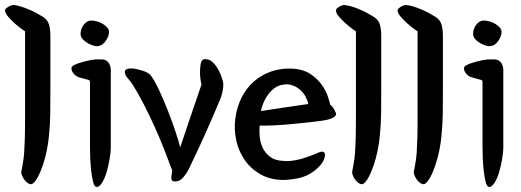

<svg xmlns="http://www.w3.org/2000/svg" viewBox="-26 -707 2077 766"><path d="M74 -582Q72 -583 59.5 -592Q47 -601 32.5 -614Q18 -627 6 -641Q-6 -655 -6 -667Q-6 -669 -2.5 -672.5Q1 -676 6.5 -679.5Q12 -683 17.5 -685Q23 -687 28 -687Q40 -686 55.5 -681.5Q71 -677 87.5 -670Q104 -663 119 -655Q134 -647 145 -640Q165 -627 170 -607.5Q175 -588 175 -564V-347Q175 -302 174.5 -256Q174 -210 169 -162Q167 -139 161 -108.5Q155 -78 145.5 -49.5Q136 -21 124 1Q112 23 100 28Q91 28 83 22Q75 16 69.5 7.5Q64 -1 61 -9Q58 -17 59 -21Q63 -44 66 -60.5Q69 -77 70.5 -99Q72 -121 73 -154Q74 -187 74 -244Z M333 -378Q333 -384 331.5 -385.5Q330 -387 328 -388Q318 -391 304 -394.5Q290 -398 283 -401Q273 -406 266 -415.5Q259 -425 259 -435Q259 -442 270 -447.5Q281 -453 288 -455Q313 -463 334 -467Q355 -471 379 -470Q391 -470 398.5 -465Q406 -460 409.5 -453.5Q413 -447 414.5 -440.5Q416 -434 416 -430V-123Q416 -99 411 -70.5Q406 -42 398.5 -17.5Q391 7 380.5 23Q370 39 360 39Q351 39 346 20.5Q341 2 338 -24Q335 -50 334 -77Q333 -104 333 -122ZM365 -523Q354 -521 334.5 -529.5Q315 -538 303 -552Q295 -561 295.5 -573.5Q296 -586 301.5 -597.5Q307 -609 316.5 -617Q326 -625 337 -625Q349 -625 361.5 -621.5Q374 -618 384.5 -611.5Q395 -605 402 -597Q409 -589 409 -580Q409 -563 396 -544Q383 -525 365 -523Z M661 -27Q647 -65 630 -108.5Q613 -152 593 -196.5Q573 -241 550.5 -285.5Q528 -330 503 -370Q496 -381 484 -394.5Q472 -408 472 -420Q472 -434 498 -434Q507 -434 518.5 -431.5Q530 -429 541.5 -425.5Q553 -422 562 -417Q571 -412 574 -408Q589 -389 607 -351Q625 -313 642 -270Q659 -227 673 -185.5Q687 -144 693 -119Q701 -143 708.5 -165.5Q716 -188 725.5 -216Q735 -244 747.5 -281Q760 -318 778 -370Q776 -376 774 -390Q772 -404 772 -419Q772 -436 774.5 -451Q777 -466 785 -470Q787 -471 793 -471Q811 -471 824.5 -457Q838 -443 847 -425.5Q856 -408 860.5 -392Q865 -376 865 -372Q865 -356 861.5 -340.5Q858 -325 853 -312Q836 -272 821 -237Q806 -202 791 -169Q776 -136 760.5 -102.5Q745 -69 727 -32Q716 -11 703 3Q690 17 673 17Q659 17 658 7Q657 5 658 -5Q659 -15 661 -27Z M1102 11Q1050 10 1011.5 -12.5Q973 -35 949 -70.5Q925 -106 916 -149.5Q907 -193 913 -235Q919 -281 938.5 -319Q958 -357 988 -383Q1018 -409 1058 -422.5Q1098 -436 1145 -433Q1185 -430 1212 -412Q1239 -394 1256 -371Q1273 -348 1281 -325Q1289 -302 1291 -290Q1301 -282 1308 -269Q1315 -256 1315 -251Q1312 -236 1274 -228Q1259 -225 1224 -221Q1189 -217 1148.5 -213Q1108 -209 1069.5 -207Q1031 -205 1010 -206Q1008 -187 1010 -163Q1012 -139 1022 -117.5Q1032 -96 1052 -81Q1072 -66 1106 -65Q1128 -63 1153.5 -68Q1179 -73 1189 -77Q1227 -90 1244 -98Q1261 -106 1268 -98Q1274 -92 1266.5 -71Q1259 -50 1229 -26Q1199 -3 1164 4Q1129 11 1102 11ZM1204 -292Q1201 -307 1192.5 -322.5Q1184 -338 1170.5 -349.5Q1157 -361 1139.5 -367Q1122 -373 1102 -369Q1083 -366 1068.5 -355Q1054 -344 1043 -329Q1032 -314 1025 -297Q1018 -280 1015 -264Q1069 -272 1114 -279Q1159 -286 1204 -292Z M1394 -582Q1392 -583 1379.5 -592Q1367 -601 1352.5 -614Q1338 -627 1326 -641Q1314 -655 1314 -667Q1314 -669 1317.5 -672.5Q1321 -676 1326.5 -679.5Q1332 -683 1337.5 -685Q1343 -687 1348 -687Q1360 -686 1375.5 -681.5Q1391 -677 1407.5 -670Q1424 -663 1439 -655Q1454 -647 1465 -640Q1485 -627 1490 -607.5Q1495 -588 1495 -564V-347Q1495 -302 1494.5 -256Q1494 -210 1489 -162Q1487 -139 1481 -108.5Q1475 -78 1465.5 -49.5Q1456 -21 1444 1Q1432 23 1420 28Q1411 28 1403 22Q1395 16 1389.5 7.5Q1384 -1 1381 -9Q1378 -17 1379 -21Q1383 -44 1386 -60.5Q1389 -77 1390.5 -99Q1392 -121 1393 -154Q1394 -187 1394 -244Z M1640 -582Q1638 -583 1625.5 -592Q1613 -601 1598.5 -614Q1584 -627 1572 -641Q1560 -655 1560 -667Q1560 -669 1563.5 -672.5Q1567 -676 1572.5 -679.5Q1578 -683 1583.5 -685Q1589 -687 1594 -687Q1606 -686 1621.5 -681.5Q1637 -677 1653.5 -670Q1670 -663 1685 -655Q1700 -647 1711 -640Q1731 -627 1736 -607.5Q1741 -588 1741 -564V-347Q1741 -302 1740.5 -256Q1740 -210 1735 -162Q1733 -139 1727 -108.5Q1721 -78 1711.5 -49.5Q1702 -21 1690 1Q1678 23 1666 28Q1657 28 1649 22Q1641 16 1635.5 7.5Q1630 -1 1627 -9Q1624 -17 1625 -21Q1629 -44 1632 -60.5Q1635 -77 1636.5 -99Q1638 -121 1639 -154Q1640 -187 1640 -244Z M1899 -378Q1899 -384 1897.5 -385.5Q1896 -387 1894 -388Q1884 -391 1870 -394.5Q1856 -398 1849 -401Q1839 -406 1832 -415.5Q1825 -425 1825 -435Q1825 -442 1836 -447.5Q1847 -453 1854 -455Q1879 -463 1900 -467Q1921 -471 1945 -470Q1957 -470 1964.5 -465Q1972 -460 1975.5 -453.5Q1979 -447 1980.5 -440.5Q1982 -434 1982 -430V-123Q1982 -99 1977 -70.5Q1972 -42 1964.5 -17.5Q1957 7 1946.5 23Q1936 39 1926 39Q1917 39 1912 20.5Q1907 2 1904 -24Q1901 -50 1900 -77Q1899 -104 1899 -122ZM1931 -523Q1920 -521 1900.5 -529.5Q1881 -538 1869 -552Q1861 -561 1861.5 -573.5Q1862 -586 1867.5 -597.5Q1873 -609 1882.5 -617Q1892 -625 1903 -625Q1915 -625 1927.5 -621.5Q1940 -618 1950.5 -611.5Q1961 -605 1968 -597Q1975 -589 1975 -580Q1975 -563 1962 -544Q1949 -525 1931 -523Z"/></svg>

Font: Yeon Sung
Style: Regular
Weight: 400
Version: Version 1.001